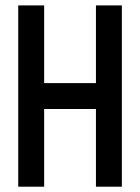

<svg xmlns="http://www.w3.org/2000/svg" viewBox="-20 -704 528 724"><path d="M48.8 -683.6H146.5V-390.6H341.8V-683.6H439.5V0H341.8V-293H146.5V0H48.8Z"/></svg>

Font: BabelStone Runic Dotted
Style: Regular
Weight: 400
Designer: Andrew West
Foundry: BabelStone
Version: Version 3.003 March 14, 2022